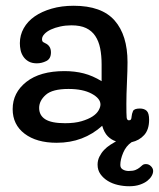

<svg xmlns="http://www.w3.org/2000/svg" viewBox="-20 -485 552 667"><path d="M429 162Q409 162 389.5 157.5Q370 153 354.5 143.5Q339 134 329 120Q319 106 319 87Q319 72 325.5 59Q332 46 341.5 36Q351 26 362.5 18.5Q374 11 383 6Q367 1 354.5 -11.5Q342 -24 335 -48Q303 -19 263.5 -4Q224 11 177 11Q107 11 65.5 -20.5Q24 -52 24 -106Q24 -163 71.5 -200.5Q119 -238 204 -238Q240 -238 271 -230Q302 -222 333 -203V-261Q333 -292 328 -317Q323 -342 311 -360Q299 -378 279 -387.5Q259 -397 228 -397Q208 -397 189.5 -393Q171 -389 157 -382.5Q143 -376 134.5 -367Q126 -358 126 -349Q126 -341 130.5 -338.5Q135 -336 137 -335Q157 -326 157 -303Q157 -281 141 -273Q125 -265 108 -265Q91 -265 79.5 -271.5Q68 -278 61 -288.5Q54 -299 51.5 -311Q49 -323 49 -335Q49 -363 62.5 -387Q76 -411 100.5 -428Q125 -445 159.5 -455Q194 -465 236 -465Q333 -465 378 -414Q423 -363 423 -269Q423 -257 422.5 -238Q422 -219 421 -198.5Q420 -178 419.5 -158.5Q419 -139 419 -124Q419 -87 420 -77Q421 -67 428 -67Q433 -67 435 -70.5Q437 -74 437 -79Q438 -90 442 -99Q446 -108 466 -108Q481 -108 489.5 -100Q498 -92 498 -69Q498 -35 481 -16Q464 3 437 9Q418 22 408 45.5Q398 69 398 88Q398 99 407 104Q416 109 427 109Q442 109 450.5 105.5Q459 102 464.5 97.5Q470 93 474.5 89Q479 85 487 85Q497 85 504.5 92.5Q512 100 512 109Q512 117 507 126Q502 135 492 143Q482 151 466 156.5Q450 162 429 162ZM116 -110Q116 -84 137.5 -70.5Q159 -57 206 -57Q240 -57 263.5 -64Q287 -71 301.5 -80.5Q316 -90 322.5 -101.5Q329 -113 329 -122Q329 -143 298.5 -159.5Q268 -176 218 -176Q162 -176 139 -155.5Q116 -135 116 -110Z"/></svg>

Font: Life Savers ExtraBold
Style: Regular
Weight: 800
Designer: Pablo Impallari, Rodrigo Fuenzalida, Brenda Gallo
Foundry: Pablo Impallari, Rodrigo Fuenzalida, Brenda Gallo
Version: Version 3.001; ttfautohint (v0.95) -l 8 -r 50 -G 200 -x 14 -